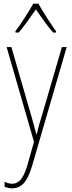

<svg xmlns="http://www.w3.org/2000/svg" viewBox="-20 -783 390 1045"><path d="M189 -763H161C137 -720 90 -647 64 -613V-606H82C112 -640 149 -695 175 -732C202 -693 238 -641 269 -606H285V-613C266 -638 214 -718 189 -763ZM16 -527 165 -11 129 116C106 195 79 217 46 217C32 217 18 213 5 206V234C19 239 31 242 46 242C95 242 128 210 154 122L343 -527H317L207 -150C196 -116 188 -89 180 -52H178C173 -71 169 -86 151 -150L42 -527Z"/></svg>

Font: Noto Sans Gurmukhi Condensed Thin
Style: Regular
Weight: 100
Width: 3
Designer: Jelle Bosma - Monotype Design Team
Foundry: Monotype Imaging Inc.
Version: Version 2.004